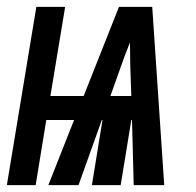

<svg xmlns="http://www.w3.org/2000/svg" viewBox="-52 -540 572 560"><path d="M-32 0 54 -520H138L95 -260H192L295 -520H392L427 0H338L333 -190H331L300 0H216L247 -190H245L177 0H89L164 -190H83L52 0ZM331 -260 328 -347Q328 -364 327.5 -381.5Q327 -399 327 -416Q320 -399 313.5 -381.5Q307 -364 301 -347L270 -260Z"/></svg>

Font: Iosevka Extrabold Oblique
Style: Regular
Weight: 800
Italic angle: -9°
Monospace: yes
Designer: Belleve Invis
Foundry: Belleve Invis
Version: Version 32.5.0; ttfautohint (v1.8.4)